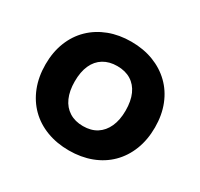

<svg xmlns="http://www.w3.org/2000/svg" viewBox="-152 -909 1159 1112"><g transform="rotate(30 428.0 -352.5)"><path d="M428 11Q347 11 279.5 -14.5Q212 -40 163.5 -88Q115 -136 88.5 -203.5Q62 -271 62 -354Q62 -436 88.5 -503Q115 -570 164 -617.5Q213 -665 280 -690.5Q347 -716 428 -716Q509 -716 576 -690.5Q643 -665 692 -617.5Q741 -570 767.5 -503Q794 -436 794 -354Q794 -271 767.5 -203.5Q741 -136 692.5 -88Q644 -40 576.5 -14.5Q509 11 428 11ZM428 -152Q482 -152 519.5 -176Q557 -200 577.5 -245Q598 -290 598 -353Q598 -417 578 -461.5Q558 -506 520 -529.5Q482 -553 428 -553Q375 -553 336.5 -529.5Q298 -506 278 -461.5Q258 -417 258 -353Q258 -290 278 -245Q298 -200 336.5 -176Q375 -152 428 -152Z"/></g></svg>

Font: Nunito Sans 7pt Black
Style: Regular
Weight: 900
Designer: Vernon Adams
Foundry: Vernon Adams
Version: Version 3.101;gftools[0.9.27]